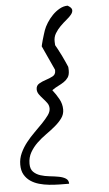

<svg xmlns="http://www.w3.org/2000/svg" viewBox="-65 -941 616 1088"><g transform="rotate(-5 243.5 -397.0)"><path d="M16.6 -26.4Q16.6 -60.5 30.8 -91.3Q44.9 -122.1 66.4 -149.4Q87.9 -176.8 113.3 -201.7Q138.7 -226.6 160.2 -249Q181.6 -271.5 195.8 -291Q210 -310.5 210 -329.1Q210 -346.7 200.2 -360.4Q190.4 -374 178.2 -387.2Q166 -400.4 156.2 -414.1Q146.5 -427.7 146.5 -443.4Q146.5 -464.8 164.1 -475.1Q181.6 -485.4 203.1 -492.2Q224.6 -499 242.2 -508.3Q259.8 -517.6 259.8 -538.1V-544.9L196.3 -683.6Q196.3 -684.6 198.7 -694.8Q201.2 -705.1 205.1 -719.2Q209 -733.4 213.9 -748.5Q218.8 -763.7 221.7 -772.5Q228.5 -792 242.7 -814.5Q256.8 -836.9 275.4 -856Q293.9 -875 316.4 -887.7Q338.9 -900.4 362.3 -900.4Q384.8 -887.7 386.2 -875Q387.7 -862.3 377.4 -849.1Q367.2 -835.9 349.1 -821.3Q331.1 -806.6 313.5 -789.1Q295.9 -771.5 283.2 -750.5Q270.5 -729.5 271.5 -703.1Q271.5 -701.2 272 -693.4Q272.5 -685.5 272.5 -683.6Q276.4 -676.8 286.1 -659.2Q295.9 -641.6 305.7 -621.1Q315.4 -600.6 323.7 -582.5Q332 -564.5 335 -556.6Q335.9 -556.6 336.4 -547.9Q336.9 -539.1 336.9 -534.2Q336.9 -508.8 327.1 -494.6Q317.4 -480.5 302.7 -470.7Q288.1 -460.9 270 -452.1Q252 -443.4 234.4 -430.7Q253.9 -406.2 270 -377.4Q286.1 -348.6 286.1 -316.4Q286.1 -289.1 270 -267.1Q253.9 -245.1 230 -225.1Q206.1 -205.1 177.7 -185.1Q149.4 -165 125.5 -142.1Q101.6 -119.1 85.4 -90.8Q69.3 -62.5 69.3 -26.4Q69.3 3.9 85 19.5Q100.6 35.2 124.5 43Q148.4 50.8 176.3 53.7Q204.1 56.6 228 61Q252 65.4 267.6 75.2Q283.2 85 283.2 105.5Q258.8 105.5 229.5 105Q200.2 104.5 170.4 101.6Q140.6 98.6 113.3 90.8Q85.9 83 64.5 68.4Q43 53.7 29.8 30.8Q16.6 7.8 16.6 -26.4Z"/></g></svg>

Font: La Belle Aurore
Style: Regular
Weight: 400
Version: Version 1.001 2001